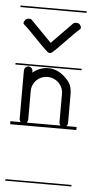

<svg xmlns="http://www.w3.org/2000/svg" viewBox="-53 -495 365 759"><g transform="rotate(5 129.0 -115.5)"><path d="M-2.5 -463V-457H260V-463ZM-2.5 -235V-229H260V-235ZM-2.5 -4V8H260V-4ZM-2.5 226V232H260V226ZM129 -226C105 -226 84 -217 67 -203V-207C67 -214 64 -220 59 -223C56 -225 53 -226 50 -226C47 -226 44 -225 41 -223C36 -220 33 -214 33 -207V-150V-130V-17C33 -11 36 -5 41 -2C44 -1 47 0 50 0C53 0 56 -1 59 -2C64 -5 67 -11 67 -17V-130C67 -164 94 -191 129 -191C163 -191 191 -164 191 -130V-17C191 -11 194 -5 199 -2C202 -1 205 0 208 0C211 0 214 -1 217 -2C222 -5 225 -11 225 -17V-130C225 -164 213 -178 208 -184C188 -208 162 -226 129 -226ZM137.5 -289.2C162 -309.4 215.4 -369.9 239.9 -390C245.7 -394.8 241.5 -403.4 236.8 -409.2C232 -415 217.4 -415.8 211.6 -411L128.9 -326.4L46.1 -411C40.3 -415.8 26.7 -415 22 -409.2C17.2 -403.4 12 -394.8 17.8 -390C42.3 -369.9 95.7 -309.4 120.2 -289.2C125.5 -284.9 132.3 -284.9 137.5 -289.2Z"/></g></svg>

Font: LetsTraceRuled
Style: Medium
Weight: 500
Version: Version 003.000